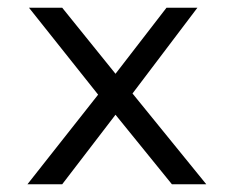

<svg xmlns="http://www.w3.org/2000/svg" viewBox="-20 -477 603 497"><path d="M51 0 234 -232 55 -457H141L279 -286L411 -457H491L323 -235L514 0H425L279 -180L141 0Z"/></svg>

Font: Inconsolata SemiExpanded Thin
Style: Regular
Weight: 100
Width: 6
Monospace: yes
Designer: Raph Levien, Cyreal, Brenton Simpson
Foundry: Raph Levien, Cyreal, Google
Version: Version 3.100; ttfautohint (v1.8.4.7-5d5b)